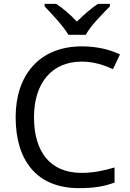

<svg xmlns="http://www.w3.org/2000/svg" viewBox="-20 -964 672 994"><path d="M334 -784H424C448 -829 511 -893 549 -931V-944H487C452 -921 414 -888 378 -852C345 -888 306 -921 271 -944H211V-931C247 -893 308 -829 334 -784ZM403 -645C467 -645 521 -626 565 -606L601 -682C547 -709 477 -724 404 -724C183 -724 61 -574 61 -358C61 -133 170 10 389 10C468 10 520 1 573 -19V-97C519 -81 464 -69 402 -69C238 -69 156 -180 156 -357C156 -536 250 -645 403 -645Z"/></svg>

Font: Noto Sans Mro
Style: Regular
Weight: 400
Designer: Monotype Design Team
Foundry: Monotype Imaging Inc.
Version: Version 2.001